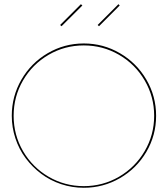

<svg xmlns="http://www.w3.org/2000/svg" viewBox="-20 -890 798 914"><path d="M272.9 -765.1 266.1 -771 365.2 -870.1 372.1 -863.8ZM451.2 -765.1 444.8 -771 543.9 -870.1 549.8 -863.8ZM546.9 -628.9Q469.7 -673.8 378.9 -673.8Q288.1 -673.8 211.2 -628.9Q134.3 -584 89.6 -507.1Q44.9 -430.2 44.9 -338.9Q44.9 -247.6 89.6 -170.7Q134.3 -93.8 211.2 -48.8Q288.1 -3.9 378.9 -3.9Q469.7 -3.9 546.9 -48.8Q624 -93.8 668.9 -170.9Q713.9 -248 713.9 -338.9Q713.9 -429.7 668.9 -506.8Q624 -584 546.9 -628.9ZM378.9 3.9Q323.2 3.9 271 -13.4Q218.8 -30.8 176.5 -62.5Q134.3 -94.2 102.5 -136.5Q70.8 -178.7 53.5 -231Q36.1 -283.2 36.1 -338.9Q36.1 -431.6 82 -511Q127.9 -590.3 207 -636.7Q286.1 -683.1 378.9 -683.1Q471.7 -683.1 551 -636.7Q630.4 -590.3 676.8 -511Q723.1 -431.6 723.1 -338.9Q723.1 -246.1 676.8 -167Q630.4 -87.9 551 -42Q471.7 3.9 378.9 3.9Z"/></svg>

Font: Rawengulk
Style: Ultralight
Weight: 200
Version: Version 0.92